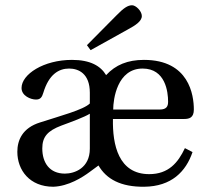

<svg xmlns="http://www.w3.org/2000/svg" viewBox="-20 -700 789 731"><path d="M311 -528 325 -509 467 -588C495 -603 520 -619 520 -639C520 -658 497 -680 483 -680C467 -680 451 -670 423 -641ZM46 -122C46 -52 93 11 183 11C241 9 294 -25 321 -45L355 -70C385 -18 440 12 529 11C633 10 688 -47 713 -121L684 -136C658 -81 622 -37 548 -37C431 -37 408 -149 410 -247H681C701 -247 718 -252 718 -283C718 -338 700 -472 528 -472C466 -472 420 -453 384 -414C363 -449 324 -472 254 -472C146 -472 62 -417 62 -365C62 -335 97 -321 117 -321C135 -321 140 -331 145 -347C166 -417 204 -439 243 -439C279 -439 322 -420 322 -347V-306C298 -282 207 -258 133 -234C65 -213 46 -166 46 -122ZM141 -135C141 -179 161 -202 214 -222C252 -236 301 -254 322 -267V-134C322 -60 264 -39 227 -39C169 -39 141 -80 141 -135ZM411 -283C411 -322 426 -439 523 -439C610 -439 620 -350 620 -313C620 -295 614 -283 588 -283Z"/></svg>

Font: erewhon
Style: Regular
Weight: 400
Version: Version 1.0.0